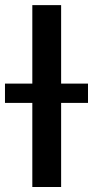

<svg xmlns="http://www.w3.org/2000/svg" viewBox="-59 -748 372 768"><path d="M185.5 -727.5V0H70.3V-727.5ZM-39.1 -336.4V-413.6H293V-336.4Z"/></svg>

Font: Inter
Style: 540
Weight: 540
Designer: Rasmus Andersson
Foundry: rsms
Version: Version 4.001;git-66647c0bb